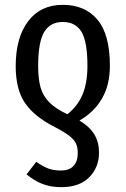

<svg xmlns="http://www.w3.org/2000/svg" viewBox="-20 -559 520 795"><path d="M390 73Q390 134 349.5 175Q309 216 233 216Q190 216 155.5 202.5Q121 189 90 163L130 111Q157 130 179.5 138.5Q202 147 231 147Q267 147 284.5 128Q302 109 302 75Q302 51 294.5 35Q287 19 267 3.5Q247 -12 207 -33Q122 -76 83.5 -132.5Q45 -189 45 -285Q45 -403 96.5 -471Q148 -539 240 -539Q332 -539 383.5 -477.5Q435 -416 435 -287Q435 -207 402 -150.5Q369 -94 309 -60Q353 -33 371.5 -1Q390 31 390 73ZM259 -86Q301 -119 321.5 -167Q342 -215 342 -287Q342 -386 317.5 -427Q293 -468 240 -468Q188 -468 163 -426.5Q138 -385 138 -285Q138 -232 148 -197Q158 -162 184 -135.5Q210 -109 259 -86Z"/></svg>

Font: Fira Sans Compressed
Style: Regular
Weight: 400
Width: 1
Designer: bBox Type GmbH & Carrois Corporate GbR & Edenspiekermann AG
Foundry: bBox Type GmbH & Carrois Corporate GbR & Edenspiekermann AG
Version: Version 4.301